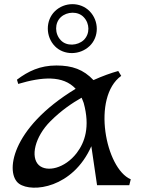

<svg xmlns="http://www.w3.org/2000/svg" viewBox="-20 -874 667 906"><path d="M60 -498 66 -478C177 -511 277 -520 337 -455C27 -267 4 -54 70 -7C132 37 324 13 411 -184L438 0H590L597 -28C478 -78 412 -415 552 -516L538 -539C505 -530 463 -515 421 -496C374 -546 321 -565 246 -565C169 -565 113 -538 60 -498ZM239 -656C282 -612 357 -613 403 -657C448 -700 448 -775 403 -821C359 -866 284 -865 239 -821C194 -777 195 -701 239 -656ZM267 -684C238 -714 237 -765 267 -793C296 -820 348 -822 375 -793C404 -763 405 -714 375 -685C346 -658 294 -655 267 -684ZM163 -95C123 -133 144 -228 218 -302C269 -353 321 -388 365 -413C368 -405 372 -397 375 -388C406 -275 380 -202 342 -152C286 -79 201 -60 163 -95Z"/></svg>

Font: Basteleur Moonlight
Style: Regular
Weight: 300
Designer: Keussel
Foundry: Keussel Studio
Version: Version 1.300;Glyphs 3.2 (3192)